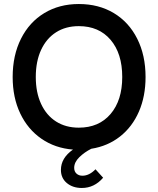

<svg xmlns="http://www.w3.org/2000/svg" viewBox="-20 -731 788 955"><path d="M588 -348Q588 -465 530 -533Q472 -601 372 -601Q307 -601 259 -570.5Q211 -540 184.5 -483Q158 -426 158 -348Q158 -271 184.5 -214Q211 -157 259 -126.5Q307 -96 372 -96Q472 -96 530 -164Q588 -232 588 -348ZM283 114Q283 55 343 13Q254 6 186 -41Q118 -88 80.5 -167Q43 -246 43 -348Q43 -456 84.5 -538.5Q126 -621 200.5 -666Q275 -711 372 -711Q471 -711 546 -666Q621 -621 662.5 -538.5Q704 -456 704 -348Q704 -252 671 -176Q638 -100 577 -52Q516 -4 434 9Q400 26 374.5 51Q349 76 349 104Q349 122 360.5 132.5Q372 143 390 143Q424 143 455 111L493 153Q449 204 387 204Q342 204 312.5 179.5Q283 155 283 114Z"/></svg>

Font: Hanken Grotesk SemiBold
Style: Regular
Weight: 600
Designer: Alfredo Marco Pradil
Foundry: Hanken Design Co.
Version: Version 3.014